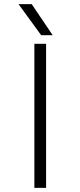

<svg xmlns="http://www.w3.org/2000/svg" viewBox="-20 -913 390 933"><path d="M147 -700H204V0H147ZM70 -893H134L236 -742H180Z"/></svg>

Font: Krub Light
Style: Regular
Weight: 300
Designer: Ekaluck Peanpanawate
Foundry: Cadson Demak Co.,Ltd.
Version: Version 1.000; ttfautohint (v1.6)